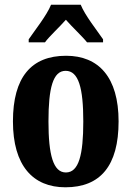

<svg xmlns="http://www.w3.org/2000/svg" viewBox="-20 -786 559 816"><path d="M102 -619V-606H171C190 -632 234 -672 260 -702C284 -674 333 -628 350 -606H418V-619C392 -657 341 -721 323 -766H197C179 -721 128 -657 102 -619ZM258 10C407 10 484 -82 484 -270C484 -458 399 -549 261 -549C113 -549 35 -458 35 -270C35 -82 120 10 258 10ZM260 -53C206 -53 186 -128 186 -270C186 -412 205 -485 259 -485C314 -485 334 -412 334 -270C334 -128 315 -53 260 -53Z"/></svg>

Font: Noto Serif Tamil ExtraCondensed ExtraBold
Style: Regular
Weight: 800
Width: 2
Designer: Indian Type Foundry, Tom Grace, and the Monotype Design Team
Foundry: Monotype Imaging Inc.
Version: Version 2.004